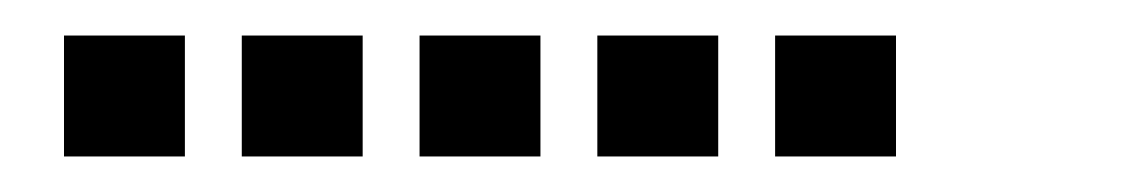

<svg xmlns="http://www.w3.org/2000/svg" viewBox="-20 -4 640 108"><path d="M17 16Q16 16 16 16Q16 16 16 17V83Q16 84 16 84Q16 84 17 84H83Q84 84 84 84Q84 84 84 83V17Q84 16 84 16Q84 16 83 16ZM117 16Q116 16 116 16Q116 16 116 17V83Q116 84 116 84Q116 84 117 84H183Q184 84 184 84Q184 84 184 83V17Q184 16 184 16Q184 16 183 16ZM217 16Q216 16 216 16Q216 16 216 17V83Q216 84 216 84Q216 84 217 84H283Q284 84 284 84Q284 84 284 83V17Q284 16 284 16Q284 16 283 16ZM317 16Q316 16 316 16Q316 16 316 17V83Q316 84 316 84Q316 84 317 84H383Q384 84 384 84Q384 84 384 83V17Q384 16 384 16Q384 16 383 16ZM417 16Q416 16 416 16Q416 16 416 17V83Q416 84 416 84Q416 84 417 84H483Q484 84 484 84Q484 84 484 83V17Q484 16 484 16Q484 16 483 16Z"/></svg>

Font: Doto SemiBold
Style: Regular
Weight: 600
Monospace: yes
Version: Version 1.000